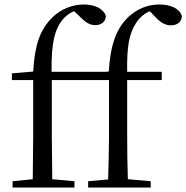

<svg xmlns="http://www.w3.org/2000/svg" viewBox="-20 -836 831 856"><path d="M461 0H652V-28L550 -37C548 -101 547 -165 547 -229V-479H701V-516H547C545 -630 556 -687 587 -734C602 -757 623 -776 648 -786L667 -766C694 -736 716 -723 742 -723C772 -723 790 -740 791 -764C782 -798 739 -816 691 -816C642 -816 594 -799 552 -760C501 -711 472 -640 465 -517L450 -516H210C208 -648 225 -712 266 -756C280 -770 294 -780 310 -786L329 -769C359 -737 379 -724 405 -724C434 -724 451 -741 452 -764C442 -798 401 -816 354 -816C305 -816 253 -797 213 -758C158 -703 135 -636 128 -517L33 -509V-479H128V-229L126 -37L36 -28V0H312V-28L213 -37L211 -229V-479H466V-229C466 -165 464 -101 462 -36L373 -28V0Z"/></svg>

Font: Harano Aji Mincho KR
Style: Regular
Weight: 400
Foundry: Masamichi Hosoda
Version: HaranoAjiMinchoKR-Regular version 20230610;ttx 4.39.4